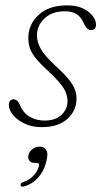

<svg xmlns="http://www.w3.org/2000/svg" viewBox="-20 -466 379 715"><path d="M146.5 -17Q186 -17 208.8 -38.2Q231.5 -59.5 231.5 -90Q231.5 -112.5 218.5 -135.2Q205.5 -158 164.5 -196.5Q133 -225.5 115.8 -246Q98.5 -266.5 92 -284.8Q85.5 -303 85.5 -325Q85.5 -375 123.8 -410.5Q162 -446 229.5 -446Q279 -446 308.2 -423Q337.5 -400 337.5 -374Q337.5 -354 318.5 -354Q303.5 -354 292.5 -378.5Q283 -401.5 266.2 -412.8Q249.5 -424 221.5 -424Q173.5 -424 145.5 -397.2Q117.5 -370.5 117.5 -334.5Q117.5 -311 131 -285.5Q144.5 -260 185 -222.5Q218.5 -192 235.5 -171Q252.5 -150 258.8 -133.2Q265 -116.5 265 -99Q265 -54.5 231.2 -23.5Q197.5 7.5 135 7.5Q99.5 7.5 72 -5.5Q44.5 -18.5 28.8 -37.5Q13 -56.5 13 -74Q13 -96 30.5 -96Q37.5 -96 43.5 -91.2Q49.5 -86.5 54.5 -74.5Q67 -44.5 91.2 -30.8Q115.5 -17 146.5 -17ZM108.5 140.5Q94.5 140.5 88.8 131.8Q83 123 86 111Q89.5 97.5 101.5 88.8Q113.5 80 128 80Q144 80 152.2 92.8Q160.5 105.5 152 137.5Q143 173 120.8 196.8Q98.5 220.5 70.5 228Q58.5 231.5 56.5 224Q56 214.5 68 211.5Q88.5 205 104 188.8Q119.5 172.5 124.5 154.5Q128 140.5 116 140.5Z"/></svg>

Font: Fraunces 72pt SuperSoft Thin
Style: Italic
Weight: 100
Italic angle: -16°
Version: Version 1.000;[b76b70a41]